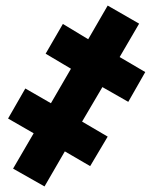

<svg xmlns="http://www.w3.org/2000/svg" viewBox="-20 -662 542 690"><path d="M27 -56 101 -183 9 -236 71 -344 163 -291 235 -415 144 -469 206 -576 297 -521 367 -642 480 -577 410 -457 502 -403 441 -296 348 -349 275 -225 367 -171 304 -65 213 -118 140 8Z"/></svg>

Font: Noto Sans UI CondBlack
Style: Italic
Weight: 900
Width: 3
Italic angle: -12°
Designer: Monotype Design Team
Foundry: Monotype Imaging Inc.
Version: Version 1.001